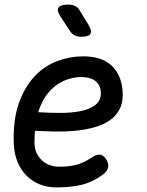

<svg xmlns="http://www.w3.org/2000/svg" viewBox="-20 -805 640 835"><path d="M440 -115Q454 -95 450 -76.5Q446 -58 425 -44Q381 -12 333.5 -1Q286 10 225 10Q185 10 152 -3.5Q119 -17 94.5 -42Q70 -67 56 -101.5Q42 -136 40 -178Q36 -282 61.5 -354.5Q87 -427 130.5 -473Q174 -519 229.5 -539.5Q285 -560 341 -560Q422 -560 464.5 -520.5Q507 -481 513 -412Q517 -365 501.5 -333Q486 -301 456.5 -281Q427 -261 387.5 -250.5Q348 -240 304.5 -236Q261 -232 216.5 -233Q172 -234 132 -236Q131 -224 130.5 -211Q130 -198 130 -184Q130 -159 139 -140Q148 -121 162.5 -107.5Q177 -94 196.5 -87Q216 -80 237 -80Q260 -80 278 -82Q296 -84 312.5 -88.5Q329 -93 344 -100Q359 -107 374 -117Q397 -133 412.5 -132.5Q428 -132 440 -115ZM146 -317Q194 -314 244 -314Q294 -314 334 -322.5Q374 -331 398 -351.5Q422 -372 418 -409Q417 -424 410 -435.5Q403 -447 392.5 -454.5Q382 -462 367 -466Q352 -470 334 -470Q310 -470 282.5 -462.5Q255 -455 229 -437.5Q203 -420 181.5 -390.5Q160 -361 146 -317ZM285 -669 243 -733Q226 -759 234.5 -772Q243 -785 277 -785Q294 -785 306.5 -779Q319 -773 327 -759L366 -695Q381 -670 373 -657.5Q365 -645 333 -645Q317 -645 305 -651Q293 -657 285 -669Z"/></svg>

Font: Maple Mono NL
Style: Italic
Weight: 400
Italic angle: -10°
Monospace: yes
Designer: subframe7536
Version: Version 7.000